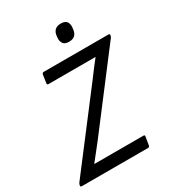

<svg xmlns="http://www.w3.org/2000/svg" viewBox="-208 -952 964 1065"><g transform="rotate(-30 273.5 -420.0)"><path d="M-1 0Q-9 0 -9 -8L-8 -10Q-8 -14 -6.5 -17Q-5 -20 -3 -24L349 -485Q367 -510 386 -534.5Q405 -559 423 -582V-583Q396 -583 369.5 -583Q343 -583 316 -583H122Q118 -583 115.5 -585.5Q113 -588 114 -592L122 -646Q125 -655 133 -655H548Q556 -655 556 -647L555 -644Q555 -641 553.5 -638Q552 -635 550 -632L197 -169Q178 -145 159 -121Q140 -97 121 -73V-72Q150 -72 177.5 -72Q205 -72 233 -72H434Q445 -72 443 -63L434 -9Q432 0 423 0ZM339 -729Q313 -729 302.5 -743.5Q292 -758 294 -780L295 -790Q297 -814 310.5 -827Q324 -840 349 -840Q375 -840 385.5 -826.5Q396 -813 394 -790L393 -780Q391 -755 377.5 -742Q364 -729 339 -729Z"/></g></svg>

Font: Sofia Sans Semi Condensed
Style: Italic
Weight: 400
Italic angle: -9°
Designer: Botio Nikoltchev, Ani Petrova
Foundry: lettersoup
Version: Version 4.101